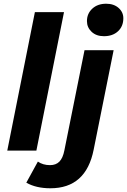

<svg xmlns="http://www.w3.org/2000/svg" viewBox="-20 -807 681 1029"><path d="M19 0 167 -742H323L175 0ZM250 202Q212 202 179.5 194.5Q147 187 121 172L183 59Q210 78 248 78Q280 78 298.5 59Q317 40 325 -1L433 -538H589L482 -5Q441 202 250 202ZM537 -613Q496 -613 471 -636.5Q446 -660 446 -694Q446 -734 474.5 -760.5Q503 -787 549 -787Q590 -787 615.5 -764.5Q641 -742 641 -709Q641 -666 612.5 -639.5Q584 -613 537 -613Z"/></svg>

Font: MOST Montserrat
Style: Bold Italic
Weight: 700
Italic angle: -11.3°
Designer: Julieta Ulanovsky
Foundry: Julieta Ulanovsky
Version: Version 8.000;March 11, 2024;FontCreator 15.0.0.2926 64-bit